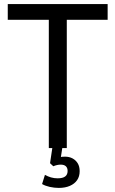

<svg xmlns="http://www.w3.org/2000/svg" viewBox="-20 -725 565 940"><path d="M219 0V-628H18V-705H507V-628H307V0ZM268 195Q246 195 223.5 190Q201 185 186 176L200 131Q214 139 229.5 143.5Q245 148 262 148Q287 148 299 139Q311 130 311 112Q311 97 302.5 89Q294 81 277 81Q269 81 259.5 83Q250 85 241 89L225 74L239 -20H288L276 57L253 50Q261 46 273.5 44Q286 42 299 42Q319 42 335 50.5Q351 59 360.5 74.5Q370 90 370 113Q370 139 357.5 157Q345 175 322 185Q299 195 268 195Z"/></svg>

Font: Nunito Sans 10pt Condensed Medium
Style: Regular
Weight: 500
Width: 3
Designer: Vernon Adams
Foundry: Vernon Adams
Version: Version 3.101;gftools[0.9.27]